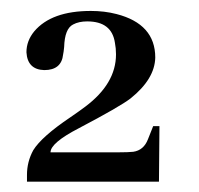

<svg xmlns="http://www.w3.org/2000/svg" viewBox="-20 -660 371 358"><path d="M74.2 -376H202.1C213.2 -376 222 -376.3 228.5 -377C241.5 -378.9 250.7 -386.7 255.9 -400.4L265.6 -424.8H277.3L276.4 -321.3H30.3V-334C30.3 -350.3 34.2 -365.6 42 -379.9C52.4 -396.8 75.5 -417.3 111.3 -441.4C123.7 -449.9 132.8 -456.4 138.7 -460.9C177.1 -489.6 196.3 -522.1 196.3 -558.6C196.3 -566.4 195.6 -573.6 194.3 -580.1C190.4 -606.8 173.2 -620.1 142.6 -620.1C132.2 -620.1 123.4 -618.2 116.2 -614.3C105.8 -609 100.3 -595.1 99.6 -572.3C99 -565.8 98.3 -561.2 97.7 -558.6C95.7 -539.1 84 -529.3 62.5 -529.3C41.7 -529.9 30.6 -541 29.3 -562.5C29.3 -576.8 34.2 -589.8 43.9 -601.6C65.4 -627 100.6 -639.6 149.4 -639.6C166.3 -639.6 182.3 -637.7 197.3 -633.8C245.4 -621.4 269.5 -594.4 269.5 -552.7C268.9 -526 253.6 -500.7 223.6 -476.6C210 -466.1 177.7 -447.6 127 -420.9C91.8 -402.7 74.2 -387.7 74.2 -376Z"/></svg>

Font: Abhaya Libre
Style: Regular
Weight: 400
Designer: Pushpananda Ekanayake, Sol Matas, Pathum Egodawatta
Foundry: Mooniak
Version: Version 1.041; ; ttfautohint (v1.5)